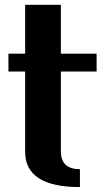

<svg xmlns="http://www.w3.org/2000/svg" viewBox="-20 -757 421 787"><path d="M307.6 9.8Q83 9.8 83 -134.8V-463.9H14.6V-537.1H83V-737.3H229.5V-537.1H376V-463.9H229.5V-136.7Q229.5 -63.5 307.6 -63.5Z"/></svg>

Font: Klaudia
Style: Bold
Weight: 700
Designer: Wojciech Kalinowski "wmk69" (wmk69@o2.pl)
Foundry: Wojciech Kalinowski "wmk69" (wmk69@o2.pl)
Version: Version 3.1.0; 2021-05-10